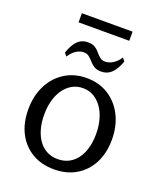

<svg xmlns="http://www.w3.org/2000/svg" viewBox="-154 -931 876 1045"><g transform="rotate(20 284.0 -408.5)"><path d="M283.7 16.1Q210.9 16.1 156.5 -16.3Q102 -48.6 71.9 -107Q41.8 -165.3 41.8 -243.1Q41.8 -322 72.5 -382.7Q103.1 -443.5 157.8 -477.8Q212.4 -512.2 283.7 -512.2Q355.4 -512.2 410 -477.8Q464.6 -443.5 495.4 -382.7Q526.2 -322 526.2 -243.1Q526.2 -165.5 496.1 -107.1Q465.9 -48.8 411.4 -16.3Q356.9 16.1 283.7 16.1ZM283.7 -43Q318.4 -43 346.4 -56.9Q374.3 -70.9 394.1 -97.3Q413.9 -123.6 424.3 -160.6Q434.8 -197.6 434.8 -243.1Q434.8 -289.2 423.8 -327.6Q412.9 -366 392.8 -394.2Q372.6 -422.5 344.9 -438.1Q317.1 -453.6 283.7 -453.6Q250.1 -453.6 222.4 -438.6Q194.8 -423.5 174.6 -395.7Q154.5 -368 143.7 -330Q133 -292 133 -246.2Q133 -200.2 143.7 -162.7Q154.4 -125.1 174.2 -98.3Q194 -71.6 221.7 -57.3Q249.4 -43 283.7 -43ZM344.1 -571.8Q317.7 -571.8 301.9 -581.9Q286.1 -592 275.1 -605.1Q264.1 -618.1 251.6 -628.2Q239.2 -638.3 218.8 -638.3Q204.6 -638.3 190.2 -631.9Q175.7 -625.6 162.5 -613.5Q149.2 -601.4 138.4 -584.1L123.6 -601.3Q140.4 -651.1 164.2 -674.3Q188.1 -697.4 222.8 -697.4Q249.6 -697.4 265.2 -687.4Q280.7 -677.3 291.5 -663.7Q302.4 -650.2 314.6 -640.1Q326.9 -630 347.1 -630Q360.6 -630 375.7 -636.4Q390.7 -642.7 404.9 -654.9Q419.2 -667 429.5 -684.4L444.4 -666Q425.6 -616.2 401.7 -594Q377.8 -571.8 344.1 -571.8ZM137.1 -781.7V-834.5H430.8V-781.7Z"/></g></svg>

Font: Russolo 10pt ExtraLight
Style: Regular
Weight: 200
Designer: Micah Stupak-Hahn
Version: Version 1.000